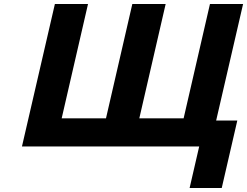

<svg xmlns="http://www.w3.org/2000/svg" viewBox="-20 -734 1238 962"><path d="M810 -714 678 -141H900L1032 -714H1198L1063 -130H1169L1091 208H930L978 0H90L255 -714H421L289 -141H511L643 -714ZM1108 0 1111 -15H1126L1123 0Z"/></svg>

Font: Passageway
Style: BdIt
Weight: 700
Foundry: Ascender Corporation
Version: Version 1.11